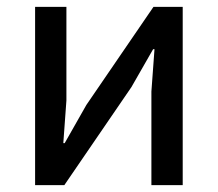

<svg xmlns="http://www.w3.org/2000/svg" viewBox="-20 -538 633 558"><path d="M82 -518H173V-246L164 -122H168L231 -233L426 -518H511V0H420V-272L429 -395H425L362 -285L167 0H82Z"/></svg>

Font: IBM Plex Sans Text
Style: Regular
Weight: 450
Designer: Mike Abbink, Paul van der Laan, Pieter van Rosmalen
Foundry: Bold Monday
Version: Version 3.005